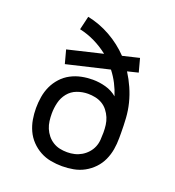

<svg xmlns="http://www.w3.org/2000/svg" viewBox="-135 -841 869 955"><g transform="rotate(20 300.0 -363.5)"><path d="M300 8Q270 8 240 2.5Q210 -3 183.5 -17.5Q157 -32 136 -54Q115 -76 102.5 -103.5Q90 -131 85 -160.5Q80 -190 80 -220Q80 -250 85 -280Q90 -310 102.5 -337Q115 -364 135.5 -386.5Q156 -409 182.5 -423Q209 -437 238.5 -443Q268 -449 298 -449Q333 -449 367 -439.5Q401 -430 427 -408Q417 -440 401.5 -470Q386 -500 365 -527L140 -474L121 -545L306 -589Q272 -616 233 -635Q194 -654 152 -663L169 -735Q233 -722 290.5 -689.5Q348 -657 393 -610L481 -631L500 -560L443 -546Q464 -513 480 -477Q496 -441 505.5 -403Q515 -365 517.5 -326Q520 -287 520 -248V-221Q520 -190 515 -160.5Q510 -131 497.5 -103.5Q485 -76 464 -54Q443 -32 416.5 -17.5Q390 -3 360 2.5Q330 8 300 8ZM300 -66Q320 -66 339 -70.5Q358 -75 375 -85Q392 -95 405.5 -110Q419 -125 426.5 -143Q434 -161 435.5 -181Q437 -201 437 -220Q437 -240 434.5 -259.5Q432 -279 424.5 -297Q417 -315 404.5 -331Q392 -347 375 -357Q358 -367 338.5 -371Q319 -375 300 -375Q270 -375 242 -364.5Q214 -354 195.5 -331Q177 -308 170 -279Q163 -250 163 -221Q163 -201 165.5 -181.5Q168 -162 175.5 -144Q183 -126 195.5 -110.5Q208 -95 225 -84.5Q242 -74 261 -70Q280 -66 300 -66Z"/></g></svg>

Font: Nova Nerd Font
Style: Regular
Weight: 400
Designer: Belleve Invis
Foundry: Belleve Invis
Version: Version 24.1.4; ttfautohint (v1.8.4);Nerd Fonts 3.1.1